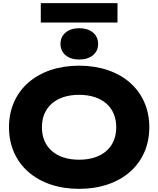

<svg xmlns="http://www.w3.org/2000/svg" viewBox="-20 -1183 1005 1219"><path d="M482 16C749 16 928 -141 928 -375C928 -609 749 -766 482 -766C216 -766 37 -609 37 -375C37 -141 216 16 482 16ZM482 -169C337 -169 246 -247 246 -375C246 -503 337 -581 482 -581C628 -581 718 -503 718 -375C718 -247 628 -169 482 -169ZM483 -805C555 -805 603 -844 603 -904C603 -965 555 -1004 483 -1004C412 -1004 364 -965 364 -904C364 -844 412 -805 483 -805ZM726 -1040V-1163H239V-1040Z"/></svg>

Font: Bounded
Style: Bold
Weight: 700
Designer: Vlad Churkin
Version: Version 3.0